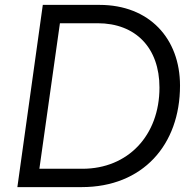

<svg xmlns="http://www.w3.org/2000/svg" viewBox="-20 -765 785 785"><path d="M51 0H314C563 0 716 -172 716 -415C716 -608 590 -745 387 -745H155ZM141 -75 225 -670H379C535 -670 632 -569 632 -407C632 -211 503 -75 317 -75Z"/></svg>

Font: Mluvka
Style: Italic
Weight: 400
Italic angle: -8°
Designer: Modified by Jiří Krblich, Original typeface by Gumpita Rahayu
Foundry: Gumpita Rahayu & Jiří Krblich
Version: Version 2.000;Glyphs 3.1.1 (3134)